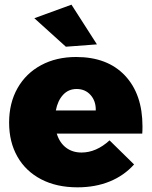

<svg xmlns="http://www.w3.org/2000/svg" viewBox="-20 -795 649 822"><path d="M590 -254Q590 -233 589 -223H223Q235 -184 262.5 -163Q290 -142 329 -142Q392 -142 449 -194L554 -91Q511 -43 449.5 -18Q388 7 312 7Q222 7 156 -27.5Q90 -62 54.5 -124.5Q19 -187 19 -270Q19 -354 55 -417.5Q91 -481 156 -516Q221 -551 306 -551Q440 -551 515 -471.5Q590 -392 590 -254ZM308 -414Q273 -414 250 -389Q227 -364 219 -322H390Q391 -362 368 -388Q345 -414 308 -414ZM286 -775 395 -605 262 -595 127 -717Z"/></svg>

Font: #9Slide03 Montserrat ExtraBold
Style: Regular
Weight: 800
Designer: Julieta Ulanovsky
Foundry: Julieta Ulanovsky
Version: Version 6.001